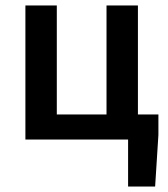

<svg xmlns="http://www.w3.org/2000/svg" viewBox="-20 -511 615 703"><path d="M73 0V-491H188V-92H370V-491H485V-92H560V-17L548 172H449V0Z"/></svg>

Font: Giro Sans Semibold
Style: Regular
Weight: 600
Designer: Paul D. Hunt
Foundry: Adobe Systems Incorporated
Version: Version 1.000;PS 1.0;hotconv 1.0.88;makeotf.lib2.5.647800